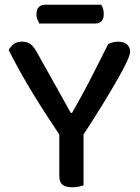

<svg xmlns="http://www.w3.org/2000/svg" viewBox="-20 -790 596 816"><path d="M330 -211H237Q210 -251 179.5 -298Q149 -345 119 -394Q89 -443 63 -490Q37 -537 17 -577Q23 -590 37 -601.5Q51 -613 73 -613Q97 -613 111 -601.5Q125 -590 139 -564Q148 -547 163 -521Q178 -495 194.5 -465Q211 -435 228 -405Q245 -375 258.5 -350Q272 -325 281 -310H286Q317 -364 342.5 -412Q368 -460 391.5 -507Q415 -554 440 -603Q449 -608 461 -610.5Q473 -613 483 -613Q506 -613 519.5 -601.5Q533 -590 533 -569Q533 -558 519.5 -528.5Q506 -499 480 -453.5Q454 -408 416.5 -346.5Q379 -285 330 -211ZM232 -255H335V-2Q329 0 315.5 3Q302 6 288 6Q258 6 245 -5.5Q232 -17 232 -42ZM384 -690H147Q143 -697 139 -707Q135 -717 135 -729Q135 -751 145.5 -760.5Q156 -770 172 -770H410Q415 -763 418 -752.5Q421 -742 421 -731Q421 -709 411 -699.5Q401 -690 384 -690Z"/></svg>

Font: Baloo Bhaijaan 2 Medium
Style: Regular
Weight: 500
Designer: Sanskriti Dholi, Noopur Datye and Ek Type
Foundry: Ek Type
Version: Version 1.701